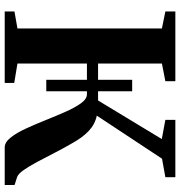

<svg xmlns="http://www.w3.org/2000/svg" viewBox="6 -790 783 836"><g transform="rotate(90 398.0 -371.5)"><path d="M29.5 0V-42.5L103.5 -55.5V-684.5L29.5 -699.5V-743H333V-699.5L256 -684.5V-406.5H327V-555H377V-406.5H417L585 -684L501.5 -699.5V-743H751V-699.5L670.5 -685L483 -401Q521 -393 549.8 -365.8Q578.5 -338.5 603 -294Q624.5 -257 645 -217Q665.5 -177 684.5 -141.5Q703.5 -106 720.2 -82.2Q737 -58.5 750.5 -54L785 -43V0H621.5Q599 0 578.5 -25.8Q558 -51.5 539.2 -92.5Q520.5 -133.5 502.2 -179Q484 -224.5 466 -265.2Q448 -306 429.2 -332Q410.5 -358 390 -358H377V-181H327V-358H256V-55.5L340.5 -41.5V0Z"/></g></svg>

Font: Merriweather 72pt
Style: Bold
Weight: 700
Version: Version 2.100